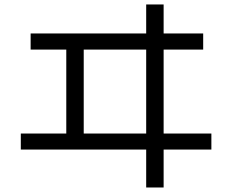

<svg xmlns="http://www.w3.org/2000/svg" viewBox="-20 -790 1040 860"><path d="M117.2 -640.1H634.8V-770H712.9V-640.1H890.1V-567.9H712.9V-191.9H926.8V-120.1H712.9V49.8H634.8V-120.1H73.2V-191.9H276.9V-567.9H117.2ZM355 -191.9H634.8V-567.9H355Z"/></svg>

Font: WebKoruri
Style: Regular
Weight: 400
Foundry: lindwurm / mohemohe
Version: Version 1.00